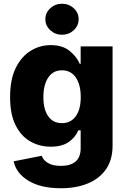

<svg xmlns="http://www.w3.org/2000/svg" viewBox="-20 -795 680 1031"><path d="M307.6 215.8Q199.7 215.8 133.5 176Q67.4 136.2 53.2 71.3L204.1 41.5Q211.4 64 236.8 79.8Q262.2 95.7 307.1 95.7Q358.4 95.7 385.7 72.5Q413.1 49.3 413.1 1V-95.2H400.4Q385.3 -57.6 349.1 -32.5Q313 -7.3 252.4 -7.3Q192.9 -7.3 143.3 -35.2Q93.8 -63 64 -121.8Q34.2 -180.7 34.2 -272.9Q34.2 -369.1 64.9 -430.9Q95.7 -492.7 145.3 -522.7Q194.8 -552.7 252 -552.7Q316.4 -552.7 354.5 -521.2Q392.6 -489.7 408.2 -452.1H413.1V-545.9H584.5V-13.2Q584.5 62.5 549.6 113.3Q514.6 164.1 452.1 189.9Q389.6 215.8 307.6 215.8ZM312.5 -133.8Q360.4 -133.8 387 -170.9Q413.6 -208 413.6 -273.4Q413.6 -339.8 387.2 -378.7Q360.8 -417.5 312.5 -417.5Q264.6 -417.5 238.8 -378.2Q212.9 -338.9 212.9 -273.4Q212.9 -208 238.8 -170.9Q264.6 -133.8 312.5 -133.8ZM313 -608.4Q276.4 -608.4 250 -632.8Q223.6 -657.2 223.6 -691.9Q223.6 -726.6 250 -750.7Q276.4 -774.9 313 -774.9Q349.6 -774.9 376 -750.7Q402.3 -726.6 402.3 -691.9Q402.3 -657.2 376 -632.8Q349.6 -608.4 313 -608.4Z"/></svg>

Font: Inter Extra Bold
Style: Regular
Weight: 800
Designer: Rasmus Andersson
Foundry: rsms
Version: Version 4.000;git-3c8e0fc